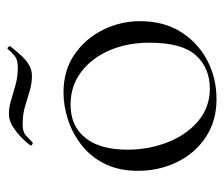

<svg xmlns="http://www.w3.org/2000/svg" viewBox="-63 -527 603 517"><g transform="rotate(-90 238.5 -268.5)"><path d="M230 13Q171 13 127.5 -16Q84 -45 60.5 -93.5Q37 -142 37 -198Q37 -250 56 -288Q75 -326 106.5 -350.5Q138 -375 175 -387Q212 -399 248 -399Q308 -399 351 -369Q394 -339 417 -292Q440 -245 440 -193Q440 -129 411 -83Q382 -37 334.5 -12Q287 13 230 13ZM258 -5Q314 -5 348 -42.5Q382 -80 382 -167Q382 -228 361 -276Q340 -324 302.5 -352Q265 -380 215 -380Q158 -380 126 -340.5Q94 -301 94 -227Q94 -168 114.5 -117Q135 -66 172 -35.5Q209 -5 258 -5ZM316 -522Q336 -522 346.5 -530.5Q357 -539 365 -549Q367 -551 370.5 -547.5Q374 -544 372 -542Q345 -507 328 -495.5Q311 -484 294 -484Q271 -484 250.5 -490.5Q230 -497 209 -503Q188 -509 162 -509Q142 -509 132.5 -500.5Q123 -492 113 -482Q111 -481 107.5 -483.5Q104 -486 106 -489Q114 -500 127.5 -513Q141 -526 157 -536Q173 -546 190 -546Q208 -546 227.5 -540Q247 -534 269 -528Q291 -522 316 -522Z"/></g></svg>

Font: Cormorant Infant Light Light
Style: Regular
Weight: 300
Version: Version 4.001